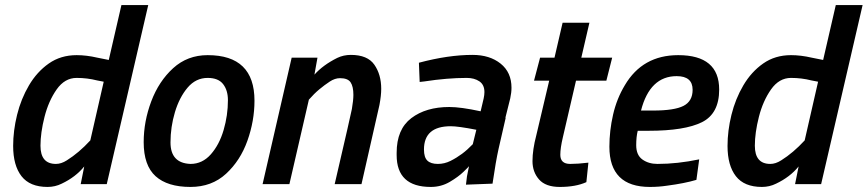

<svg xmlns="http://www.w3.org/2000/svg" viewBox="-20 -728 3430 759"><path d="M168 11Q98 11 65 -31.5Q32 -74 32 -151Q32 -211 47.5 -274Q63 -337 94.5 -390.5Q126 -444 173 -477Q220 -510 283 -510Q322 -510 365 -500L410 -491L460 -708H566L402 0H299L313 -70Q279 -28 224 -2Q198 11 168 11ZM201 -80Q222 -80 244 -94Q292 -124 337 -173L390 -405L364 -410Q325 -420 283 -420Q236 -420 204 -374.5Q172 -329 156 -266Q140 -203 140 -152Q140 -80 201 -80Z M733 11Q642 11 595 -31.5Q548 -74 548 -166Q548 -248 578 -327.5Q608 -407 664.5 -458.5Q721 -510 801 -510Q986 -510 986 -330Q986 -250 958 -171.5Q930 -93 873.5 -41Q817 11 733 11ZM733 -80Q780 -80 813.5 -118Q847 -156 864 -214Q881 -272 881 -332Q881 -371 862 -395.5Q843 -420 801 -420Q754 -420 721.5 -381.5Q689 -343 671.5 -284.5Q654 -226 654 -165Q654 -83 733 -80Z M1409 0H1303Q1369 -284 1371 -297Q1377 -332 1377 -353Q1377 -386 1366 -402.5Q1355 -419 1324 -419Q1304 -419 1283.5 -405.5Q1263 -392 1242.5 -375Q1222 -358 1201 -334L1124 0H1018L1133 -500H1235L1223 -433Q1257 -471 1313 -499Q1338 -511 1367 -511Q1433 -511 1460 -472Q1487 -433 1487 -377Q1487 -350 1480 -313Q1476 -293 1409 0Z M1683 11Q1548 11 1548 -115V-124Q1548 -217 1606 -261Q1664 -305 1756 -305Q1802 -305 1880 -288L1892 -339Q1895 -353 1895 -364Q1895 -393 1875 -406.5Q1855 -420 1825 -420Q1748 -420 1657 -406L1639 -404L1636 -480Q1752 -511 1848 -511Q1916 -511 1959 -476.5Q2002 -442 2002 -381Q2002 -362 1997 -339L1978 -263L1979 -262L1951 -140Q1940 -91 1927 -2L1822 2L1826 -31L1834 -71Q1834 -70 1813 -49.5Q1792 -29 1758 -9Q1724 11 1683 11ZM1711 -80Q1737 -80 1761 -92Q1785 -104 1806.5 -120Q1828 -136 1849 -158L1863 -215Q1791 -229 1762 -229Q1656 -229 1656 -137Q1656 -106 1669.5 -93Q1683 -80 1711 -80Z M2193 11Q2137 11 2111 -18.5Q2085 -48 2085 -91Q2085 -136 2100 -193L2151 -409H2091L2115 -500H2172L2204 -638H2310L2278 -500H2400L2377 -409H2257L2205 -185Q2195 -143 2195 -116Q2195 -80 2234 -80Q2264 -80 2306 -85L2298 -8Q2256 11 2193 11Z M2549 11Q2389 11 2389 -148Q2389 -211 2403.5 -274.5Q2418 -338 2450 -391Q2520 -510 2661 -510Q2823 -510 2823 -374Q2823 -279 2755 -245Q2687 -211 2544 -211H2501Q2495 -187 2495 -154Q2495 -115 2519.5 -97.5Q2544 -80 2579 -80Q2658 -80 2744 -98L2733 -17Q2686 -3 2617 6Q2584 11 2549 11ZM2562 -291Q2646 -291 2682 -309.5Q2718 -328 2718 -373Q2718 -427 2655 -427Q2549 -427 2514 -291Z M2992 11Q2922 11 2889 -31.5Q2856 -74 2856 -151Q2856 -211 2871.5 -274Q2887 -337 2918.5 -390.5Q2950 -444 2997 -477Q3044 -510 3107 -510Q3146 -510 3189 -500L3234 -491L3284 -708H3390L3226 0H3123L3137 -70Q3103 -28 3048 -2Q3022 11 2992 11ZM3025 -80Q3046 -80 3068 -94Q3116 -124 3161 -173L3214 -405L3188 -410Q3149 -420 3107 -420Q3060 -420 3028 -374.5Q2996 -329 2980 -266Q2964 -203 2964 -152Q2964 -80 3025 -80Z"/></svg>

Font: Storia Sans SemiBold
Style: Italic
Weight: 600
Italic angle: -13°
Designer: Campivisivi
Foundry: Accademia di Belle Arti di Urbino and students of MA course of Visual design
Version: Version 60.001;May 25, 2020;FontCreator 12.0.0.2522 64-bit